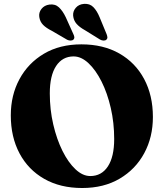

<svg xmlns="http://www.w3.org/2000/svg" viewBox="-20 -947 842 987"><path d="M398.5 -719Q511 -719 593.5 -672Q676 -625 721 -540.8Q766 -456.5 766 -345.5Q766 -242 721.5 -159.5Q677 -77 595.5 -28.8Q514 19.5 402.5 19.5Q290 19.5 207.5 -27.5Q125 -74.5 80.2 -158.8Q35.5 -243 35.5 -354Q35.5 -457.5 80 -540Q124.5 -622.5 205.8 -670.8Q287 -719 398.5 -719ZM567 -232.5Q567 -315.5 549.5 -391.8Q532 -468 502 -527.8Q472 -587.5 434.8 -622.2Q397.5 -657 358.5 -657Q301 -657 268.5 -607.8Q236 -558.5 236 -467Q236 -383.5 253.8 -307.2Q271.5 -231 301.2 -171.2Q331 -111.5 368 -76.8Q405 -42 444 -42Q502 -42 534.5 -91.5Q567 -141 567 -232.5ZM492 -858.5 528 -771.5Q531.5 -762.5 532 -755.5Q532.5 -748.5 527 -743Q521 -738 511.8 -738.5Q502.5 -739 494.5 -743.5L417 -791.5Q389 -807 373.8 -824.2Q358.5 -841.5 356 -866Q354 -888.5 369.5 -906.8Q385 -925 411.5 -927Q441 -929.5 459.8 -910.5Q478.5 -891.5 492 -858.5ZM318 -858.5 357 -772Q361 -764 362 -756.8Q363 -749.5 357.5 -743.5Q352 -738.5 343 -738.5Q334 -738.5 325.5 -742.5L246.5 -788.5Q217.5 -803 201.5 -819.2Q185.5 -835.5 182 -859.5Q178.5 -882.5 193.2 -901.2Q208 -920 234 -923.5Q263.5 -927.5 283 -909.2Q302.5 -891 318 -858.5Z"/></svg>

Font: Fraunces 9pt S000
Style: Bold
Weight: 700
Version: Version 1.000; ttfautohint (v1.8.3)